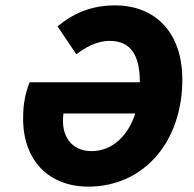

<svg xmlns="http://www.w3.org/2000/svg" viewBox="-20 -682 720 714"><path d="M308 12C516 12 658 -156 658 -386C658 -564 555 -662 408 -662C316 -662 250 -630 194 -584L264 -480C295 -504 338 -530 388 -530C469 -530 500 -473 500 -376H90C72 -328 66 -292 66 -240C66 -85 162 12 308 12ZM320 -120C250 -120 204 -172 216 -260H483C455 -174 396 -120 320 -120Z"/></svg>

Font: Source Sans Pro Black
Style: Italic
Weight: 900
Italic angle: -11°
Designer: Paul D. Hunt
Foundry: Adobe Systems Incorporated
Version: Version 3.006;hotconv 1.0.111;makeotfexe 2.5.65597